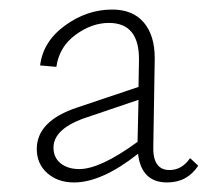

<svg xmlns="http://www.w3.org/2000/svg" viewBox="-20 -685 455 402"><path d="M378 -354 395 -338Q372 -303 330 -303Q276 -303 269 -363Q193 -303 135 -303Q101 -303 79 -322.5Q57 -342 57 -373Q57 -432 142 -460L270 -503L271 -559Q272 -637 208 -637Q172 -637 138 -612Q104 -587 98 -545L64 -548Q70 -598 116 -631.5Q162 -665 215 -665Q258 -665 281 -638Q304 -611 304 -563L301 -380Q299 -329 335 -329Q361 -329 378 -354ZM92 -376Q92 -355 107 -343Q122 -331 146 -331Q190 -331 268 -388L270 -476L152 -436Q92 -413 92 -376Z"/></svg>

Font: EauTestSC Light
Style: Regular
Weight: 300
Designer: Christian Thalmann (Catharsis Fonts)
Version: Version 0.001;PS 000.001;hotconv 1.0.88;makeotf.lib2.5.64775